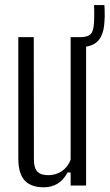

<svg xmlns="http://www.w3.org/2000/svg" viewBox="-20 -750 443 776"><path d="M157.5 7Q105 7 79.5 -20.8Q54 -48.5 54 -110V-600H116.5L117 -105Q117 -71.5 130.8 -56.8Q144.5 -42 175 -42Q206 -42 230.2 -58.5Q254.5 -75 265.5 -104.5V-600H328V0H265.5V-53H253Q237 -22.5 212.8 -7.8Q188.5 7 157.5 7ZM302 -559.5Q297.5 -559.5 293 -560.2Q288.5 -561 283.5 -561.5V-599.5Q288.5 -599.5 293 -599.5Q297.5 -599.5 302 -599.5Q335.5 -600 347 -612.8Q358.5 -625.5 360 -660Q360.5 -671 360.8 -683.2Q361 -695.5 360.8 -707.5Q360.5 -719.5 360 -729.5H402Q402.5 -719 403 -707Q403.5 -695 403.2 -683Q403 -671 402 -660.5Q399 -608.5 375.5 -584Q352 -559.5 302 -559.5Z"/></svg>

Font: Big Shoulders Text Thin Light
Style: Regular
Weight: 300
Version: Version 2.002